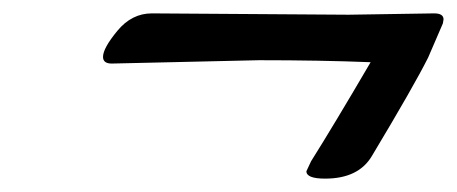

<svg xmlns="http://www.w3.org/2000/svg" viewBox="-20 -418 683 287"><path d="M643 -389 642 -383 620 -332Q599 -290 536 -185Q516 -151 466 -151Q438 -151 438 -162L445 -177Q479 -231 534 -325Q459 -328 367 -328L147 -323Q134 -323 134 -333Q134 -346 155.5 -372Q177 -398 207 -398L501 -396L629 -398Q643 -398 643 -389Z"/></svg>

Font: Condiment
Style: Regular
Weight: 400
Designer: Angel Koziupa, Alejandro Paul
Foundry: Angel Koziupa, Alejandro Paul
Version: Version 1.001